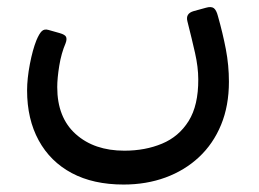

<svg xmlns="http://www.w3.org/2000/svg" viewBox="-20 -375 719 533"><path d="M323 137.3Q239 137.3 179.3 105.5Q119.6 73.7 87.4 14.7Q55.2 -44.3 55.2 -124.1Q55.2 -156.5 62.9 -197Q70.7 -237.4 81.2 -263.4Q88.9 -281.7 96 -288.5Q103.1 -295.3 114.6 -291.9L145.4 -283.2Q161.1 -278.8 163.6 -272.2Q166.1 -265.5 162.1 -255Q150.1 -227 144.5 -192.4Q138.9 -157.7 138.9 -133.1Q138.9 -48.6 190.3 -2.7Q241.7 43.3 325.2 43.3Q383.1 43.3 429.8 23.8Q476.5 4.4 503.7 -39.1Q530.8 -82.6 530.4 -154.9Q530.3 -188.7 521.5 -227.7Q512.7 -266.7 500.3 -315.6Q494.4 -337.6 517.8 -344.2L552.1 -353.6Q566.2 -357.6 573.4 -352.5Q580.6 -347.3 584.9 -330.6Q598.4 -283 607 -238.3Q615.5 -193.7 615.5 -148.2Q615.5 -81.2 593.7 -28.5Q572 24.2 532.3 61.3Q492.6 98.3 439.3 117.8Q386.1 137.3 323 137.3Z"/></svg>

Font: Rubik Light
Style: Italic
Weight: 300
Italic angle: -12°
Designer: Hubert and Fischer
Foundry: Hubert and Fischer
Version: Version 2.300;gftools[0.9.30]